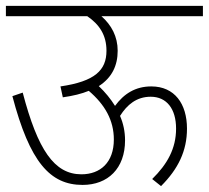

<svg xmlns="http://www.w3.org/2000/svg" viewBox="-20 -642 708 651"><path d="M0 -622V-587H276C317 -559 341 -523 341 -470C341 -404 302 -366 185 -349L193 -312C228 -317 257 -324 281 -334C336 -287 366 -234 366 -169C366 -91 320 -51 256 -51C164 -51 108 -134 57 -328L22 -316C81 -92 150 -15 260 -15C346 -15 404 -71 404 -166C404 -196 398 -224 387 -249C411 -287 443 -314 491 -314C545 -314 577 -273 577 -206C577 -138 547 -85 496 -35L526 -11C584 -69 614 -130 614 -206C614 -290 572 -349 493 -349C439 -349 400 -324 370 -283C355 -307 337 -329 315 -350C360 -379 379 -420 379 -470C379 -518 358 -557 324 -587H668V-622Z"/></svg>

Font: Noto Sans Devanagari SemiCondensed ExtraLight
Style: Regular
Weight: 200
Width: 4
Designer: Jelle Bosma - Monotype Design Team
Foundry: Monotype Imaging Inc.
Version: Version 2.004